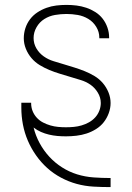

<svg xmlns="http://www.w3.org/2000/svg" viewBox="-20 -548 540 783"><path d="M430 215Q395 215 360.5 213Q326 211 293 202Q260 193 229 176.5Q198 160 172.5 137Q147 114 127 85.5Q107 57 93.5 25.5Q80 -6 73.5 -40Q67 -74 67 -109Q67 -114 67 -119Q67 -124 67 -129H107Q107 -128 107 -127.5Q107 -127 107 -127Q107 -110 113 -95Q119 -80 130 -68Q141 -56 155.5 -48.5Q170 -41 185.5 -36.5Q201 -32 217 -30.5Q233 -29 249 -29Q265 -29 281 -30.5Q297 -32 312.5 -36.5Q328 -41 342.5 -49Q357 -57 368 -69Q379 -81 385 -96.5Q391 -112 391 -128Q391 -150 379 -170Q367 -190 349 -202.5Q331 -215 309.5 -221.5Q288 -228 266.5 -234.5Q245 -241 223.5 -247.5Q202 -254 181.5 -262.5Q161 -271 142 -282.5Q123 -294 108.5 -311Q94 -328 85.5 -349Q77 -370 77 -392Q77 -413 83.5 -433Q90 -453 102.5 -469.5Q115 -486 132.5 -497.5Q150 -509 169.5 -516Q189 -523 209.5 -525.5Q230 -528 251 -528Q272 -528 292 -525.5Q312 -523 331.5 -516.5Q351 -510 368.5 -499Q386 -488 398.5 -472Q411 -456 418 -436Q425 -416 425 -396Q425 -395 425 -394Q425 -393 425 -392H385Q385 -393 385 -393.5Q385 -394 385 -395Q385 -418 372.5 -438.5Q360 -459 340 -471Q320 -483 297 -487Q274 -491 251 -491Q228 -491 204.5 -487Q181 -483 161 -470.5Q141 -458 129 -437Q117 -416 117 -393Q117 -370 128.5 -350.5Q140 -331 158.5 -318Q177 -305 198.5 -298.5Q220 -292 241.5 -285.5Q263 -279 284 -272.5Q305 -266 326 -257.5Q347 -249 366 -237.5Q385 -226 399.5 -209Q414 -192 422.5 -171Q431 -150 431 -128Q431 -107 423.5 -86.5Q416 -66 403 -49.5Q390 -33 371.5 -21.5Q353 -10 333 -3.5Q313 3 291.5 5.5Q270 8 249 8Q231 8 214 6.5Q197 5 180 1Q163 -3 147 -10Q131 -17 117 -28Q125 5 141.5 35.5Q158 66 181 91Q204 116 233 134.5Q262 153 294.5 163Q327 173 361.5 175.5Q396 178 430 178H431V215Z"/></svg>

Font: Zed Sans Extralight
Style: Regular
Weight: 200
Designer: Belleve Invis
Foundry: Belleve Invis
Version: Version 1.0.0; ttfautohint (v1.8.4)